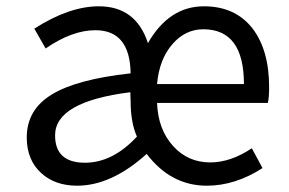

<svg xmlns="http://www.w3.org/2000/svg" viewBox="-20 -577 917 610"><path d="M111 -27Q65 -69 65 -140Q65 -229 145 -277Q223 -325 395 -344Q393 -481 283 -481Q209 -481 125 -423L89 -486Q200 -557 294 -557Q412 -557 450 -440Q517 -557 628 -557Q727 -557 782 -487Q835 -418 835 -300Q835 -267 831 -250H479Q482 -166 530 -113Q577 -61 648 -61Q713 -61 780 -106L814 -43Q727 13 637 13Q523 13 446 -88Q334 13 225 13Q155 13 111 -27ZM415 -143Q395 -188 395 -256L394 -284Q155 -254 155 -147Q155 -60 250 -60Q338 -60 415 -143ZM755 -310Q755 -484 626 -484Q569 -484 528 -437Q486 -389 479 -310Z"/></svg>

Font: Source Han Sans K Regular
Style: Regular
Weight: 400
Designer: Ryoko NISHIZUKA  (kana & ideographs); Paul D. Hunt (Latin, Greek & Cyrillic); Wenlong ZHANG  (bopomofo); Sandoll Communi
Foundry: Adobe Systems Incorporated
Version: Version 1.00 July 18, 2014, initial release